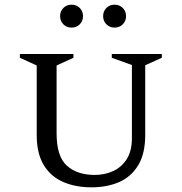

<svg xmlns="http://www.w3.org/2000/svg" viewBox="-20 -791 777 821"><path d="M371 10Q304 10 251 -12.5Q198 -35 167.5 -84.5Q137 -134 137 -214V-511L65 -544V-560H294V-544L222 -511V-221Q222 -122 266 -82.5Q310 -43 385 -43Q429 -43 465 -60Q501 -77 522.5 -111.5Q544 -146 544 -200V-513L458 -544V-560H672V-544L601 -512V-214Q601 -134 571 -84.5Q541 -35 489.5 -12.5Q438 10 371 10ZM286 -673Q265 -673 251 -687Q237 -701 237 -722Q237 -743 251 -757Q265 -771 286 -771Q307 -771 321 -757Q335 -743 335 -722Q335 -701 321 -687Q307 -673 286 -673ZM470 -673Q449 -673 435 -687Q421 -701 421 -722Q421 -743 435 -757Q449 -771 470 -771Q491 -771 505 -757Q519 -743 519 -722Q519 -701 505 -687Q491 -673 470 -673Z"/></svg>

Font: Spectral SC
Style: Regular
Weight: 400
Designer: Jean-Baptiste Levee
Foundry: Production Type
Version: Version 2.001